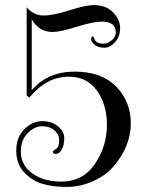

<svg xmlns="http://www.w3.org/2000/svg" viewBox="-20 -726 574 756"><path d="M96 -342 85 -350V-697Q114 -665 151.5 -665Q189 -665 253.5 -685.5Q318 -706 349 -706Q398 -706 425.5 -677Q453 -648 453 -615Q453 -582 433 -560Q413 -538 390.5 -538Q368 -538 353.5 -549Q339 -560 339 -571Q339 -582 344 -582Q349 -582 351 -575Q357 -554 387 -554Q404 -554 420 -567.5Q436 -581 436 -598Q436 -641 382 -641Q348 -641 282 -620.5Q216 -600 187 -600Q134 -600 105 -650V-371Q168 -444 274 -444Q380 -444 437.5 -385Q495 -326 495 -241Q495 -150 428 -72Q397 -35 346.5 -12.5Q296 10 242 10Q188 10 147.5 -2Q107 -14 75.5 -47Q44 -80 44 -133Q44 -186 76 -217.5Q108 -249 146 -249Q184 -249 208.5 -228.5Q233 -208 233 -181Q233 -154 223 -137Q213 -120 200.5 -120Q188 -120 188 -129Q188 -131 200.5 -139.5Q213 -148 213 -172.5Q213 -197 194 -213Q175 -229 145.5 -229Q116 -229 89 -201.5Q62 -174 62 -130.5Q62 -87 90 -58Q137 -11 222 -11Q307 -11 354 -81Q401 -151 401 -233Q401 -315 361.5 -369.5Q322 -424 251 -424Q163 -424 96 -342Z"/></svg>

Font: Spirax
Style: Regular
Weight: 400
Designer: Brenda Gallo (gbrenda1987@gmail.com)
Foundry: Brenda Gallo
Version: Version 1.002